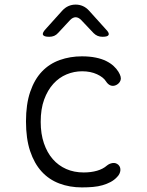

<svg xmlns="http://www.w3.org/2000/svg" viewBox="-20 -805 640 835"><path d="M93 -277Q93 -352 111.5 -406Q130 -460 162.5 -494Q195 -528 240 -544Q285 -560 336 -560Q370 -560 396.5 -554.5Q423 -549 442 -539.5Q461 -530 474 -518Q487 -506 495 -493Q509 -470 504.5 -456.5Q500 -443 487 -436Q474 -429 462 -433Q450 -437 441 -451Q430 -469 402 -482Q374 -495 337 -495Q302 -495 269.5 -481.5Q237 -468 212 -440.5Q187 -413 172 -372Q157 -331 157 -275Q157 -223 171 -182Q185 -141 209.5 -113Q234 -85 268 -70Q302 -55 344 -55Q376 -55 402 -62.5Q428 -70 445 -85Q456 -94 470 -96Q484 -98 495 -88Q500 -83 502 -77Q504 -71 503.5 -64Q503 -57 499.5 -49.5Q496 -42 489 -35Q477 -22 461 -13.5Q445 -5 426 0.5Q407 6 384.5 8Q362 10 336 10Q283 10 238 -7Q193 -24 161 -59Q129 -94 111 -148Q93 -202 93 -277ZM194 -645Q171 -645 167 -653.5Q163 -662 179 -679L251 -759Q263 -772 277.5 -778.5Q292 -785 309 -785Q326 -785 340.5 -778.5Q355 -772 367 -759L440 -678Q456 -662 452.5 -653.5Q449 -645 426 -645Q414 -645 404.5 -649Q395 -653 387 -661L333 -718Q321 -730 309 -730Q297 -730 285 -718L233 -662Q225 -653 215.5 -649Q206 -645 194 -645Z"/></svg>

Font: Maple Mono NL ExtraLight
Style: Regular
Weight: 275
Monospace: yes
Designer: subframe7536
Version: Version 7.000